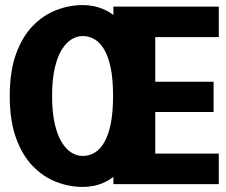

<svg xmlns="http://www.w3.org/2000/svg" viewBox="-20 -726 890 757"><path d="M842.6 -700V-579.7H592.1V-403.7H822.1V-284.3H592.1V-120.3H842.6V0H427.1V-28.6Q409.5 -15.1 389.8 -6.2Q370 2.7 349.1 6.9Q328.1 11 306.1 11Q252.9 11 201.6 -8.9Q150.4 -28.7 109 -71.4Q67.6 -114 43 -182.4Q18.4 -250.9 18.4 -348Q18.4 -444.6 43 -512.8Q67.6 -581 109 -623.6Q150.4 -666.3 201.6 -686.1Q252.9 -706 306.1 -706Q328.1 -706 349.1 -701.9Q370 -697.7 389.8 -689Q409.5 -680.4 427.1 -666.8V-700ZM306.1 -111.1Q331.8 -111.1 353.6 -124.3Q375.4 -137.5 391.6 -165.9Q407.9 -194.2 416.9 -239.2Q425.8 -284.3 425.8 -348Q425.8 -411.2 416.9 -456.2Q407.9 -501.2 391.6 -529.4Q375.4 -557.5 353.6 -570.7Q331.8 -583.9 306.1 -583.9Q283.3 -583.9 261.7 -570.7Q240.1 -557.5 223 -529.4Q205.8 -501.2 195.6 -456.2Q185.4 -411.2 185.4 -348Q185.4 -284.3 195.6 -239.2Q205.8 -194.2 223 -165.9Q240.1 -137.5 261.7 -124.3Q283.3 -111.1 306.1 -111.1Z"/></svg>

Font: Trispace Thin
Style: Regular
Weight: 100
Designer: Tyler Finck
Foundry: Etcetera Type Company
Version: Version 1.210